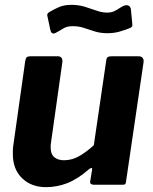

<svg xmlns="http://www.w3.org/2000/svg" viewBox="-20 -762 632 792"><path d="M170 10Q109 10 71 -27Q33 -64 33 -126Q33 -133 33 -141Q33 -149 34 -156L84 -510Q86 -522 90.5 -526Q95 -530 108 -530H218Q229 -530 234 -523Q239 -516 237 -504L190 -171Q189 -166 189 -161.5Q189 -157 189 -154Q189 -126 204 -113.5Q219 -101 244 -101Q278 -101 308.5 -119Q339 -137 367 -163L418 -511Q419 -523 424.5 -526.5Q430 -530 443 -530H551Q563 -530 568.5 -523Q574 -516 572 -504L500 -14Q499 -5 496.5 -2.5Q494 0 486 0H367Q360 0 355.5 -3Q351 -6 352 -14L360 -63Q361 -69 357 -69Q353 -69 346 -63Q300 -23 257.5 -6.5Q215 10 170 10ZM515 -646Q498 -639 474.5 -632Q451 -625 423 -625Q394 -625 370.5 -632.5Q347 -640 326 -647Q305 -654 280 -654Q256 -654 242 -645Q228 -636 207 -625Q198 -622 193.5 -626.5Q189 -631 187 -641L178 -684Q177 -691 175 -698Q173 -705 183 -712Q203 -724 224 -733Q245 -742 274 -742Q305 -742 330.5 -734Q356 -726 378.5 -718Q401 -710 422 -710Q439 -710 451.5 -716Q464 -722 475.5 -730Q487 -738 497 -740Q507 -742 513 -737Q519 -732 520 -723L525 -672Q526 -665 526 -657.5Q526 -650 515 -646Z"/></svg>

Font: Libre Franklin Thin
Style: Bold Italic
Weight: 700
Italic angle: -8°
Version: Version 3.000